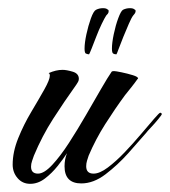

<svg xmlns="http://www.w3.org/2000/svg" viewBox="-20 -446 416 470"><path d="M54 4Q35 4 23 -10Q11 -24 11 -43Q11 -74 24.5 -107.5Q38 -141 56.5 -172Q75 -203 88.5 -227Q102 -251 102 -261Q102 -266 99 -267Q117 -275 133 -275Q143 -275 158 -270.5Q173 -266 173 -253Q173 -249 171 -245.5Q169 -242 167 -239Q137 -197 110 -155Q83 -113 63 -65Q61 -59 58.5 -52Q56 -45 56 -38Q56 -21 73 -21Q88 -21 108 -42.5Q128 -64 149 -96.5Q170 -129 190.5 -164.5Q211 -200 227.5 -228.5Q244 -257 253 -270Q254 -272 259 -272Q263 -272 277.5 -269Q292 -266 305 -262Q318 -258 318 -254Q318 -253 317 -253Q310 -243 302 -233Q294 -223 286 -213Q261 -179 237.5 -142Q214 -105 197 -65Q195 -59 193 -52.5Q191 -46 191 -39Q191 -21 209 -21Q224 -21 244 -36Q264 -51 285 -73Q306 -95 325 -117.5Q344 -140 357 -155Q370 -170 372 -170Q376 -170 376 -166Q376 -165 367.5 -154.5Q359 -144 349.5 -134Q340 -124 338 -121Q320 -100 294 -71Q268 -42 238.5 -19.5Q209 3 179 3Q138 3 138 -39Q138 -56 144 -71Q135 -57 121 -39.5Q107 -22 90 -9Q73 4 54 4ZM198 -313Q197 -313 194.5 -313.5Q192 -314 190 -315Q187 -317 187 -327Q187 -341 191.5 -362Q196 -383 202.5 -401Q209 -419 215 -422Q223 -426 232 -426Q240 -426 243 -423Q246 -422 246 -419Q246 -415 244 -412.5Q242 -410 240 -408Q236 -402 229 -387.5Q222 -373 215.5 -356Q209 -339 204 -326.5Q199 -314 198 -313ZM265 -313Q260 -313 257 -315Q254 -317 254 -327Q254 -341 258.5 -362.5Q263 -384 269.5 -401.5Q276 -419 281 -422Q289 -426 298 -426Q306 -426 309 -423Q312 -422 312 -419Q312 -416 310 -413Q308 -410 306 -408Q302 -403 295.5 -388Q289 -373 282 -356Q275 -339 270.5 -326.5Q266 -314 265 -313Z"/></svg>

Font: Caramel
Style: Regular
Weight: 400
Designer: Robert E. Leuschke
Foundry: Robert E. Leuschke
Version: Version 1.010